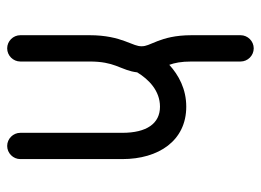

<svg xmlns="http://www.w3.org/2000/svg" viewBox="-116 -611 727 535"><g transform="rotate(90 247.5 -343.5)"><path d="M78.1 -650.4V-514.2C78.1 -467.3 86.9 -439.5 94.2 -419.9C104 -395 108.9 -387.7 108.9 -374.5C108.9 -361.8 104 -353 94.7 -328.1C86.4 -305.7 78.1 -274.9 78.1 -229.5V-36.6C78.1 -16.6 94.7 0 114.7 0C134.8 0 151.4 -16.6 151.4 -36.6V-229.5C151.4 -264.2 156.7 -285.2 163.1 -302.7C171.4 -324.7 179.2 -340.3 181.6 -362.3C201.2 -394.5 232.9 -425.8 277.3 -425.8C324.2 -425.8 350.1 -388.7 350.1 -320.8V-36.6C350.1 -16.6 366.7 0 386.7 0C406.7 0 423.3 -16.6 423.3 -36.6V-320.8C423.3 -421.9 372.1 -499 277.3 -499C228 -499 189.5 -478 160.6 -451.7C155.3 -466.8 151.4 -483.9 151.4 -514.2V-650.4C151.4 -670.4 134.8 -687 114.7 -687C94.7 -687 78.1 -670.4 78.1 -650.4Z"/></g></svg>

Font: Velvelyne
Style: Regular
Weight: 400
Designer: Manon Van der Borght et Mariel Nils
Foundry: Velvetyne
Version: Version 1.070;Glyphs 3.3.1 (3343)